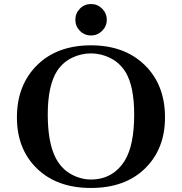

<svg xmlns="http://www.w3.org/2000/svg" viewBox="-20 -922 903 953"><path d="M432 -902Q464 -902 487 -879Q510 -856 510 -824Q510 -792 487 -769Q464 -746 432 -746Q399 -746 376.5 -769Q354 -792 354 -824Q354 -856 376.5 -879Q399 -902 432 -902ZM64 -339Q64 -499 163.5 -598Q263 -697 432 -697Q598 -697 698.5 -599Q799 -501 799 -339Q799 -183 700 -86Q601 11 431 11Q263 11 163.5 -85.5Q64 -182 64 -339ZM217 -354Q217 -212 258 -135Q287 -82 334.5 -56.5Q382 -31 431 -31Q541 -31 600 -126Q646 -202 646 -354Q646 -492 604 -563Q575 -610 528.5 -633.5Q482 -657 431 -657Q383 -657 338 -635.5Q293 -614 264 -571Q217 -498 217 -354Z"/></svg>

Font: CMU Serif
Style: Bold
Weight: 700
Version: Version 0.7.0